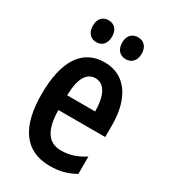

<svg xmlns="http://www.w3.org/2000/svg" viewBox="-184 -823 808 920"><g transform="rotate(30 219.5 -363.0)"><path d="M87 -676C87 -637 109 -615 140 -615C172 -615 193 -637 193 -676C193 -714 172 -736 140 -736C109 -736 87 -716 87 -676ZM249 -676C249 -637 271 -615 303 -615C335 -615 357 -637 357 -676C357 -714 335 -736 303 -736C272 -736 249 -716 249 -676ZM225 -552C102 -552 38 -452 38 -268C38 -102 96 10 244 10C294 10 340 -1 382 -26V-122C337 -93 297 -81 253 -81C183 -81 147 -133 146 -243H405V-310C405 -453 343 -552 225 -552ZM225 -464C277 -464 302 -407 302 -325H147C149 -424 179 -464 225 -464Z"/></g></svg>

Font: Noto Sans Sinhala UI ExtraCondensed SemiBold
Style: Regular
Weight: 600
Width: 2
Designer: Jelle Bosma - Monotype Design Team
Foundry: Monotype Imaging Inc.
Version: Version 2.006